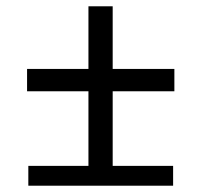

<svg xmlns="http://www.w3.org/2000/svg" viewBox="-20 -590 640 610"><path d="M70 0H530V-63H338V-300H534V-371H338V-570H261V-371H66V-300H261V-63H70Z"/></svg>

Font: JetBrains Mono Light
Style: Regular
Weight: 336
Monospace: yes
Designer: Philipp Nurullin, Konstantin Bulenkov
Foundry: JetBrains
Version: Version 2.305